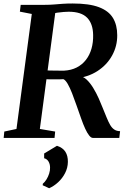

<svg xmlns="http://www.w3.org/2000/svg" viewBox="-24 -770 719 1072"><path d="M-3.5 0 0 -35.5 68 -50 153.5 -692 87 -705 91.5 -743H227Q254.5 -743 277.8 -745Q301 -747 326 -748.8Q351 -750.5 382 -750.5Q474 -750.5 528.2 -730Q582.5 -709.5 606.5 -670Q630.5 -630.5 630.5 -573.5Q631 -513 602.2 -460.5Q573.5 -408 520.5 -373.5Q467.5 -339 394 -331.5L417.5 -344Q439.5 -344.5 459.5 -325.8Q479.5 -307 496.8 -278.5Q514 -250 527 -221Q540 -192 548 -171Q561.5 -138 571.5 -113.5Q581.5 -89 591.2 -72.2Q601 -55.5 614 -46.8Q627 -38 646.5 -37.5L642 0H494.5Q484.5 0 473.8 -13.5Q463 -27 451.8 -51.2Q440.5 -75.5 429 -108.5Q416 -145 403.2 -181.8Q390.5 -218.5 378.2 -249.8Q366 -281 353.8 -302Q341.5 -323 330 -328Q325.5 -327.5 312.5 -327.2Q299.5 -327 283 -327Q266.5 -327 250.5 -327.2Q234.5 -327.5 224 -327.5L230.5 -377Q239.5 -376.5 254.5 -376.2Q269.5 -376 285.8 -375.8Q302 -375.5 315.2 -375.5Q328.5 -375.5 333.5 -375.5Q373.5 -377.5 404.2 -393.2Q435 -409 455.8 -435.8Q476.5 -462.5 486.8 -498.2Q497 -534 496 -575Q495 -637.5 462.5 -671Q430 -704.5 359.5 -704.5Q349 -704.5 331 -703.2Q313 -702 295.2 -699.2Q277.5 -696.5 266.5 -692L288 -724.5L198.5 -50L284 -35.5L280.5 0ZM214.5 264.5 215 256Q226 247 235.5 231.8Q245 216.5 250.5 199Q256 181.5 255.5 165.5Q255.5 146.5 247 132Q238.5 117.5 222.5 113.5V87L294 44Q326.5 54.5 341 77.2Q355.5 100 355 134Q354.5 167 339.5 196.2Q324.5 225.5 301 247.2Q277.5 269 250.5 281Z"/></svg>

Font: Merriweather 60pt SemiBold
Style: Italic
Weight: 600
Italic angle: -7.8°
Version: Version 2.101